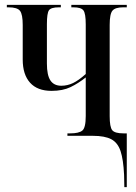

<svg xmlns="http://www.w3.org/2000/svg" viewBox="-20 -556 556 786"><path d="M488 160Q485 97 473.5 62.5Q462 28 435.5 14Q409 0 360 0H256V-10H267Q303 -10 317 -21.5Q331 -33 331 -81V-239Q301 -215 269 -199.5Q237 -184 191 -184Q133 -184 103 -217.5Q73 -251 73 -312V-454Q73 -497 62 -511.5Q51 -526 15 -526H8V-536H229V-526H221Q189 -526 180.5 -514Q172 -502 172 -457V-296Q172 -248 186.5 -226.5Q201 -205 231 -205Q256 -205 279 -216Q302 -227 331 -253V-456Q331 -501 321.5 -513.5Q312 -526 281 -526H272V-536H499V-526H484Q452 -526 440.5 -512.5Q429 -499 429 -454V-81Q429 -36 439.5 -23Q450 -10 486 -10H499V210H489Z"/></svg>

Font: Noto Serif Display ExtraCondensed Medium
Style: Regular
Weight: 500
Width: 2
Designer: Monotype Design Team
Foundry: Monotype Imaging Inc.
Version: Version 2.009